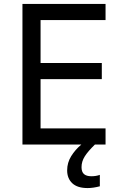

<svg xmlns="http://www.w3.org/2000/svg" viewBox="-20 -734 640 975"><path d="M186 -632V-414H497V-332H186V-82H516V0H462Q427 34 410.5 60Q394 86 394 115Q394 139 406.5 150Q419 161 444 161Q468 161 487 154V212Q453 221 425 221Q373 221 347 196.5Q321 172 321 131Q321 92 341.5 59Q362 26 393 0H94V-714H516V-632Z"/></svg>

Font: Noto Sans Mono UI
Style: Regular
Weight: 400
Monospace: yes
Designer: Monotype Design team
Foundry: Monotype Imaging Inc.
Version: Version 1.000